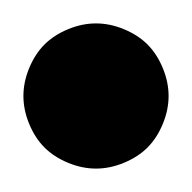

<svg xmlns="http://www.w3.org/2000/svg" viewBox="-82 -144 164 164"><path d="M57 -86Q62 -74 62 -62Q62 -50 57 -38Q52 -26 44 -18Q36 -10 24 -5Q12 0 0 0Q-12 0 -24 -5Q-36 -10 -44 -18Q-52 -26 -57 -38Q-62 -50 -62 -62Q-62 -74 -57 -86Q-52 -98 -44 -106Q-36 -114 -24 -119Q-12 -124 0 -124Q12 -124 24 -119Q36 -114 44 -106Q52 -98 57 -86Z"/></svg>

Font: DSEG7 Classic Mini
Style: Regular
Weight: 400
Designer: Keshikan(Twitter:@keshinomi_88pro)
Version: Version 0.46